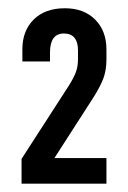

<svg xmlns="http://www.w3.org/2000/svg" viewBox="-20 -875 311 465"><path d="M32.2 -490.2 147 -668Q159.2 -687.5 164.1 -701.2Q168.9 -714.4 168.9 -732.9V-752.9Q168.9 -772.9 160.6 -783.2Q151.9 -793.9 134.8 -793.9Q101.1 -793.9 101.1 -748V-726.1H34.2V-755.9Q34.2 -800.8 62 -828.1Q89.4 -855 137.2 -855Q183.1 -855 210.4 -827.6Q237.8 -800.3 237.8 -754.9V-731Q237.8 -704.6 230 -684.1Q221.7 -663.1 205.1 -637.2L111.8 -492.2H237.8V-430.2H32.2Z"/></svg>

Font: D-DIN Condensed
Style: Regular
Weight: 400
Width: 3
Designer: Charles Nix
Foundry: Datto Inc.
Version: Version 1.00